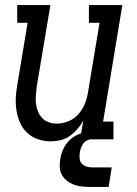

<svg xmlns="http://www.w3.org/2000/svg" viewBox="-20 -550 540 758"><path d="M180 8Q154 8 129.5 -0.5Q105 -9 87 -26Q69 -43 59 -66Q49 -89 45 -114.5Q41 -140 42.5 -166.5Q44 -193 49 -219L89 -460H48V-530H179L125 -208Q123 -191 121.5 -174Q120 -157 122 -141Q124 -125 130 -110Q136 -95 146.5 -84Q157 -73 172.5 -67.5Q188 -62 204 -62Q227 -62 249.5 -71Q272 -80 288.5 -98Q305 -116 314 -138Q323 -160 327 -183L373 -460H331V-530H463L387 -70H428V0H296L309 -74Q299 -56 285.5 -40.5Q272 -25 255 -13Q238 -1 218.5 3.5Q199 8 180 8ZM334 188Q317 188 301 186Q285 184 270.5 178.5Q256 173 244 163.5Q232 154 224.5 140.5Q217 127 216 110.5Q215 94 218 78Q221 56 231.5 35Q242 14 260 -1.5Q278 -17 300.5 -23.5Q323 -30 345 -30L340 0Q331 0 322 5Q313 10 307.5 18.5Q302 27 299 36Q296 45 295 54Q293 66 294.5 77.5Q296 89 304 97Q312 105 323 108Q334 111 346 111H421L409 188Z"/></svg>

Font: Iosevka Slab Oblique
Style: Regular
Weight: 400
Italic angle: -9°
Monospace: yes
Designer: Belleve Invis
Foundry: Belleve Invis
Version: Version 11.1.1; ttfautohint (v1.8.3)